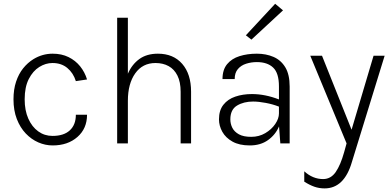

<svg xmlns="http://www.w3.org/2000/svg" viewBox="-20 -776 2122 1039"><path d="M265 11Q225 11 187.2 -5.5Q149.5 -22 119.2 -53.8Q89 -85.5 71 -132Q53 -178.5 53 -238.5Q53 -292 67 -334Q81 -376 105.2 -406.2Q129.5 -436.5 161 -456Q209.5 -485.5 265 -485.5Q313.5 -485.5 351 -467Q388.5 -448.5 413.8 -417Q439 -385.5 451 -346L390.5 -337Q376.5 -381.5 344.2 -408.2Q312 -435 264 -435Q227 -435 192.5 -413.5Q158 -392 135.8 -348.5Q113.5 -305 113.5 -238.5Q113.5 -178.5 133.2 -134Q153 -89.5 187 -65Q221 -40.5 264 -40.5Q325.5 -40.5 358 -70.8Q390.5 -101 390.5 -155H451Q451 -80.5 399 -34.8Q347 11 265 11Z M1014 0H957.5V-279.5Q957.5 -332.5 940.2 -367Q923 -401.5 892.5 -418.2Q862 -435 821.5 -435Q751.5 -435 711.8 -379Q672 -323 672 -230.5V0H614V-680H672V-377Q694 -427.5 734 -456.5Q774 -485.5 834.5 -485.5Q918 -485.5 966 -430.5Q1014 -375.5 1014 -279.5Z M1332 11Q1275 11 1238 -9.8Q1201 -30.5 1183 -63Q1165 -95.5 1165 -130Q1165 -179 1189 -209.2Q1213 -239.5 1253.5 -253.2Q1294 -267 1343.5 -267Q1414.5 -267 1489.5 -238V-308.5Q1489.5 -380.5 1458.2 -410.2Q1427 -440 1370 -440Q1339.5 -440 1312 -431.2Q1284.5 -422.5 1267.2 -402.2Q1250 -382 1250 -348H1184Q1184 -398.5 1209 -428.8Q1234 -459 1276.2 -472.2Q1318.5 -485.5 1370 -485.5Q1419.5 -485.5 1459.8 -468.2Q1500 -451 1523.8 -412Q1547.5 -373 1547.5 -307.5V0H1497L1490 -92Q1471 -47 1430.5 -18Q1390 11 1332 11ZM1339.5 -35.5Q1381.5 -35.5 1415.5 -55.5Q1449.5 -75.5 1469.5 -105Q1489.5 -134.5 1489.5 -162V-199Q1456.5 -212 1418 -219.2Q1379.5 -226.5 1349.5 -226.5Q1299 -226.5 1262.8 -204.8Q1226.5 -183 1226.5 -130Q1226.5 -106 1237.2 -84.5Q1248 -63 1272.8 -49.2Q1297.5 -35.5 1339.5 -35.5ZM1340.5 -561.5 1310.5 -585 1469 -755.5 1511.5 -720Z M1736.5 243.5Q1707.5 243.5 1681.5 234.5Q1655.5 225.5 1626.5 207V151Q1672.5 193 1728.5 193Q1770.5 193 1796.8 154.8Q1823 116.5 1842 48.5L1855.5 0L1659 -474.5H1722.5L1882.5 -74L2001.5 -474.5H2061.5L1884.5 100Q1843 243.5 1736.5 243.5Z"/></svg>

Font: Betina Sans Light
Style: Regular
Weight: 300
Designer: Jonathan Pinhorn (font) & Cristiano Sobral (main changes)
Version: Version 2.001;October 6, 2020;FontCreator 13.0.0.2681 64-bit